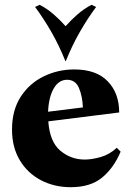

<svg xmlns="http://www.w3.org/2000/svg" viewBox="-20 -764 544 799"><path d="M274 15Q206 15 150.5 -14Q95 -43 62.5 -97Q30 -151 30 -225Q30 -305 66 -361Q102 -417 161.5 -446Q221 -475 289 -475Q381 -475 428.5 -425.5Q476 -376 476 -296L181 -259Q187 -174 231 -137Q275 -100 333 -100Q362 -100 399 -110.5Q436 -121 466 -149L482 -133Q454 -66 405.5 -25.5Q357 15 274 15ZM259 -432Q225 -432 204 -396.5Q183 -361 180 -299L325 -317Q323 -364 308.5 -398Q294 -432 259 -432ZM361 -744 380 -735Q345 -688 312.5 -631.5Q280 -575 254 -510H252Q226 -575 193.5 -631.5Q161 -688 126 -735L145 -744Q176 -728 203 -704.5Q230 -681 253 -655Q276 -681 303 -704.5Q330 -728 361 -744Z"/></svg>

Font: Bona Nova
Style: Bold
Weight: 700
Designer: Mateusz Machalski
Foundry: Capitalics
Version: Version 4.001; ttfautohint (v1.8.3)